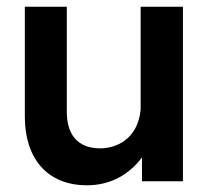

<svg xmlns="http://www.w3.org/2000/svg" viewBox="-20 -540 619 572"><path d="M179 -207V-520H54V-192C54 -70 119 12 239 12C313 12 367 -23 403 -71V0H525V-520H399V-213C390 -122 322 -98 279 -98C207 -98 179 -144 179 -207Z"/></svg>

Font: Aspekta 600
Style: Regular
Weight: 600
Designer: Ivo Dolenc
Version: Version 2.100